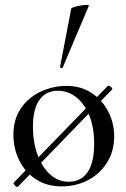

<svg xmlns="http://www.w3.org/2000/svg" viewBox="-20 -751 517 787"><path d="M53 15Q52 17 47 14Q42 11 38 5.5Q34 0 36 -2L422 -399Q424 -401 429.5 -398Q435 -395 438.5 -391Q442 -387 439 -384ZM233 13Q172 13 127.5 -16Q83 -45 59 -93.5Q35 -142 35 -198Q35 -250 54.5 -288Q74 -326 106 -350.5Q138 -375 176 -387Q214 -399 251 -399Q313 -399 357 -369Q401 -339 424.5 -292Q448 -245 448 -193Q448 -130 418 -83.5Q388 -37 339.5 -12Q291 13 233 13ZM262 -6Q311 -6 338.5 -44.5Q366 -83 366 -162Q366 -229 346 -277.5Q326 -326 292.5 -352.5Q259 -379 217 -379Q168 -379 141.5 -341.5Q115 -304 115 -231Q115 -168 134 -116.5Q153 -65 186 -35.5Q219 -6 262 -6ZM237 -474Q236 -471 230.5 -472.5Q225 -474 226 -476L272 -716Q274 -719 285 -722.5Q296 -726 311 -728.5Q326 -731 336 -731Q346 -731 344 -727Z"/></svg>

Font: Cormorant Medium
Style: Regular
Weight: 500
Designer: Christian Thalmann (Catharsis Fonts)
Foundry: Catharsis Fonts
Version: Version 4.000